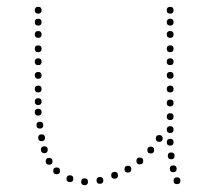

<svg xmlns="http://www.w3.org/2000/svg" viewBox="-20 -540 620 563"><path d="M479 -289Q489 -289 489 -279Q489 -269 479 -269Q469 -269 469 -279Q469 -289 479 -289ZM479 -329Q489 -329 489 -319Q489 -309 479 -309Q469 -309 469 -319Q469 -329 479 -329ZM479 -369Q489 -369 489 -359Q489 -349 479 -349Q469 -349 469 -359Q469 -369 479 -369ZM479 -407Q489 -407 489 -397Q489 -387 479 -387Q469 -387 469 -397Q469 -407 479 -407ZM479 -449Q489 -449 489 -439Q489 -429 479 -429Q469 -429 469 -439Q469 -449 479 -449ZM479 -485Q489 -485 489 -475Q489 -465 479 -465Q469 -465 469 -475Q469 -485 479 -485ZM479 -520Q489 -520 489 -510Q489 -500 479 -500Q469 -500 469 -510Q469 -520 479 -520ZM499 -20Q509 -20 509 -10Q509 0 499 0Q489 0 489 -10Q489 -20 499 -20ZM479 -133Q489 -133 489 -123Q489 -113 479 -113Q469 -113 469 -123Q469 -133 479 -133ZM479 -170Q489 -170 489 -160Q489 -150 479 -150Q469 -150 469 -160Q469 -170 479 -170ZM479 -208Q489 -208 489 -198Q489 -188 479 -188Q469 -188 469 -198Q469 -208 479 -208ZM479 -248Q489 -248 489 -238Q489 -228 479 -228Q469 -228 469 -238Q469 -248 479 -248ZM482 -93Q492 -93 492 -83Q492 -73 482 -73Q472 -73 472 -83Q472 -93 482 -93ZM488 -55Q498 -55 498 -45Q498 -35 488 -35Q478 -35 478 -45Q478 -55 488 -55ZM92 -289Q102 -289 102 -279Q102 -269 92 -269Q82 -269 82 -279Q82 -289 92 -289ZM92 -329Q102 -329 102 -319Q102 -309 92 -309Q82 -309 82 -319Q82 -329 92 -329ZM92 -369Q102 -369 102 -359Q102 -349 92 -349Q82 -349 82 -359Q82 -369 92 -369ZM92 -407Q102 -407 102 -397Q102 -387 92 -387Q82 -387 82 -397Q82 -407 92 -407ZM92 -449Q102 -449 102 -439Q102 -429 92 -429Q82 -429 82 -439Q82 -449 92 -449ZM92 -485Q102 -485 102 -475Q102 -465 92 -465Q82 -465 82 -475Q82 -485 92 -485ZM92 -520Q102 -520 102 -510Q102 -500 92 -500Q82 -500 82 -510Q82 -520 92 -520ZM273 -21Q283 -21 283 -11Q283 -1 273 -1Q263 -1 263 -11Q263 -21 273 -21ZM228 -17Q238 -17 238 -7Q238 3 228 3Q218 3 218 -7Q218 -17 228 -17ZM185 -26Q195 -26 195 -16Q195 -6 185 -6Q175 -6 175 -16Q175 -26 185 -26ZM146 -49Q156 -49 156 -39Q156 -29 146 -29Q136 -29 136 -39Q136 -49 146 -49ZM124 -77Q134 -77 134 -67Q134 -57 124 -57Q114 -57 114 -67Q114 -77 124 -77ZM102 -146Q112 -146 112 -136Q112 -126 102 -126Q92 -126 92 -136Q92 -146 102 -146ZM97 -183Q107 -183 107 -173Q107 -163 97 -163Q87 -163 87 -173Q87 -183 97 -183ZM110 -111Q120 -111 120 -101Q120 -91 110 -91Q100 -91 100 -101Q100 -111 110 -111ZM92 -221Q102 -221 102 -211Q102 -201 92 -201Q82 -201 82 -211Q82 -221 92 -221ZM316 -36Q326 -36 326 -26Q326 -16 316 -16Q306 -16 306 -26Q306 -36 316 -36ZM92 -252Q102 -252 102 -242Q102 -232 92 -232Q82 -232 82 -242Q82 -252 92 -252ZM355 -54Q365 -54 365 -44Q365 -34 355 -34Q345 -34 345 -44Q345 -54 355 -54ZM390 -78Q400 -78 400 -68Q400 -58 390 -58Q380 -58 380 -68Q380 -78 390 -78ZM422 -110Q432 -110 432 -100Q432 -90 422 -90Q412 -90 412 -100Q412 -110 422 -110ZM447 -144Q457 -144 457 -134Q457 -124 447 -124Q437 -124 437 -134Q437 -144 447 -144Z"/></svg>

Font: Raleway Dots 
Style: Regular
Weight: 400
Version: Version 1.000